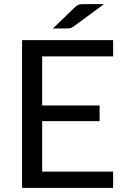

<svg xmlns="http://www.w3.org/2000/svg" viewBox="-20 -911 621 931"><path d="M528.5 -716.5V-637.5H184.5V-399.5H463V-323.5H184.5V-79H528.5V0H87V-716.5ZM484.5 -891 337.5 -783Q329 -777 322.5 -775Q316 -773 305.5 -773H236.5L342 -874.5Q347 -879.5 351.2 -882.5Q355.5 -885.5 360 -887.5Q364.5 -889.5 370 -890.2Q375.5 -891 384 -891Z"/></svg>

Font: LatoHex
Style: Regular
Weight: 400
Designer: Lukasz Dziedzic
Foundry: tyPoland Lukasz Dziedzic
Version: Version 1.104; Western+Polish opensource